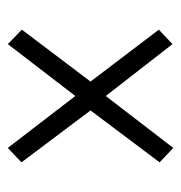

<svg xmlns="http://www.w3.org/2000/svg" viewBox="-6 -543 464 492"><g transform="rotate(-90 226.0 -297.0)"><path d="M93 -85 56 -120 189 -297 56 -474 93 -509 226 -336 359 -509 396 -473 263 -297 396 -122 359 -87 226 -258Z"/></g></svg>

Font: Georama Light
Style: Regular
Weight: 300
Designer: Jean-Baptiste Levee
Foundry: Production Type
Version: Version 1.000